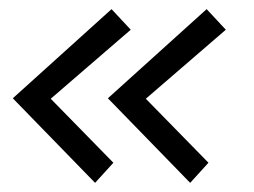

<svg xmlns="http://www.w3.org/2000/svg" viewBox="-20 -469 556 420"><path d="M224 -449 266 -404 91 -253 228 -113 188 -69 8 -254ZM432 -449 474 -404 299 -253 436 -113 396 -69 216 -254Z"/></svg>

Font: Lobster Two
Style: Bold Italic
Weight: 700
Designer: Pablo Impallari
Foundry: Pablo Impallari. www.impallari.com
Version: Version 2.000